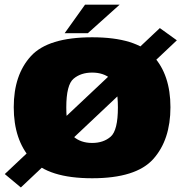

<svg xmlns="http://www.w3.org/2000/svg" viewBox="-36 -760 782 824"><path d="M-15.5 -13 53.5 44.5 723 -587 650 -639.5ZM359.5 5Q548 5 621.8 -77.5Q695.5 -160 695.5 -300Q695.5 -439 621.8 -519.5Q548 -600 359.5 -600Q171 -600 97 -519.5Q23 -439 23 -300Q23 -160 97 -77.5Q171 5 359.5 5ZM359.5 -146.5Q311 -146.5 279.8 -173.5Q248.5 -200.5 248.5 -299Q248.5 -396 279.8 -422.2Q311 -448.5 359.5 -448.5Q408 -448.5 439 -422.2Q470 -396 470 -299Q470 -200.5 439 -173.5Q408 -146.5 359.5 -146.5ZM241.5 -617.5H341L477.5 -740H329Z"/></svg>

Font: Anybody UltraCondensed Thin Black
Style: Regular
Weight: 900
Version: Version 1.111